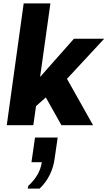

<svg xmlns="http://www.w3.org/2000/svg" viewBox="-20 -740 636 1135"><path d="M20 0 120 -720H278L217 -285L417 -511H596L376 -274L530 0H343L251 -164L193 -113L177 0ZM144 375 147 359Q182 327 202 291.5Q222 256 227 219H166L187 73H321L303 197Q297 247 274 293.5Q251 340 214 375Z"/></svg>

Font: Chivo Medium
Style: Bold Italic
Weight: 700
Italic angle: -8.05°
Version: Version 2.002